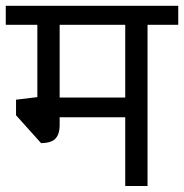

<svg xmlns="http://www.w3.org/2000/svg" viewBox="-27 -636 629 656"><path d="M582 -551.3H477.1V-0.5H400.9V-235.4H176.8V-207Q176.8 -179.2 163.3 -163.3Q149.9 -147.5 113.3 -147L27.8 -242.2V-295.4L100.6 -304.2V-551.3H-7.3V-616.2H582ZM400.9 -551.3H176.8V-302.7H400.9Z"/></svg>

Font: Varta
Style: Regular
Weight: 400
Designer: Joana Correia, Viktoriya Grabowska, Eben Sorkin
Foundry: Sorkin Type
Version: Version 1.002; ttfautohint (v1.3) -l 8 -r 24 -G 200 -x 12 -H